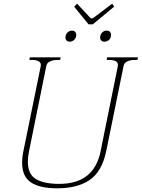

<svg xmlns="http://www.w3.org/2000/svg" viewBox="-20 -1011 768 1041"><path d="M382 -975 398 -991 468 -916Q473 -911 477 -911Q482 -911 489 -916L588 -991L599 -975L483 -879H460ZM335 -807Q335 -824 345.5 -834.5Q356 -845 370 -845Q382 -845 388.5 -837Q395 -829 393 -815Q390 -801 380 -793Q370 -785 358 -785Q348 -785 341.5 -791Q335 -797 335 -807ZM523 -807Q523 -824 533.5 -834.5Q544 -845 558 -845Q569 -845 575.5 -839Q582 -833 582 -822Q582 -805 571.5 -795Q561 -785 546 -785Q536 -785 529.5 -791Q523 -797 523 -807ZM100 -129Q100 -160 107 -192L201 -653Q204 -670 190.5 -678Q177 -686 156 -686H139L142 -700H309L306 -686H290Q268 -686 251 -678Q234 -670 231 -653L137 -189Q131 -158 131 -134Q131 -66 175 -40Q219 -14 301 -14Q489 -14 525 -189L619 -653Q622 -670 609 -678Q596 -686 574 -686H558L561 -700H728L725 -686H708Q687 -686 670 -678Q653 -670 650 -653L556 -192Q533 -81 466.5 -35.5Q400 10 290 10Q197 10 148.5 -21.5Q100 -53 100 -129Z"/></svg>

Font: Taviraj Thin
Style: Italic
Weight: 250
Italic angle: -12°
Designer: Katatrad Team
Foundry: CadsonDemak
Version: Version 1.001